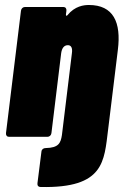

<svg xmlns="http://www.w3.org/2000/svg" viewBox="-20 -548 495 769"><path d="M413 -29 452 -348C466 -459 434 -528 336 -528C316 -528 280 -524 250 -487C247 -483 244 -485 244 -489L246 -505C247 -514 242 -520 234 -520H80C72 -520 65 -514 64 -505L4 -15C3 -6 8 0 16 0H170C178 0 185 -6 186 -15L225 -335C228 -356 237 -367 252 -367C265 -367 271 -356 268 -335L228 -7C223 25 215 44 163 45C154 45 147 50 146 59L130 186C129 195 133 201 144 201C398 206 397 98 413 -29Z"/></svg>

Font: Barlow Condensed Black
Style: Italic
Weight: 900
Width: 3
Italic angle: -7°
Designer: Jeremy Tribby
Foundry: Tribby Type
Version: Version 1.422;hotconv 1.0.109;makeotfexe 2.5.65596